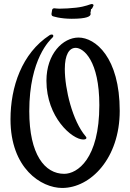

<svg xmlns="http://www.w3.org/2000/svg" viewBox="-20 -869 645 951"><path d="M573 -320C573 -585 452 -683 369 -683C292 -683 210 -603 210 -469C210 -287 338 -178 392 -178C403 -178 408 -181 408 -186C408 -188 407 -191 404 -194C339 -270 301 -428 301 -527C301 -599 323 -632 355 -632C394 -632 472 -568 472 -348C472 -82 363 -8 298 -8C202 -8 125 -103 125 -318C125 -579 229 -672 240 -683C243 -686 244 -688 244 -691C244 -696 241 -698 236 -698C233 -698 229 -697 226 -695C88 -605 32 -438 32 -278C32 -35 184 62 288 62C429 62 573 -85 573 -320ZM443 -843C443 -847 440 -849 433 -849C428 -849 403 -836 357 -831C333 -828 297 -826 274 -826C259 -826 254 -828 250 -828C243 -828 239 -825 238 -819C237 -811 235 -803 235 -800C235 -796 236 -793 238 -791C238 -788 281 -776 335 -776C411 -776 429 -788 429 -800C429 -803 428 -803 428 -806C428 -807 429 -813 430 -814C431 -817 429 -823 432 -824C437 -825 439 -834 443 -841Z"/></svg>

Font: Engagement
Style: Regular
Weight: 400
Designer: Astigmatic (AOETI)
Foundry: Astigmatic (AOETI)
Version: Version 1.000